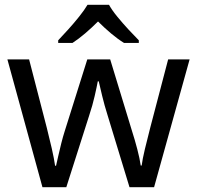

<svg xmlns="http://www.w3.org/2000/svg" viewBox="-20 -837 826 805"><path d="M431 -354Q418 -395 408.5 -434.5Q399 -474 394 -496H390Q386 -474 377 -434.5Q368 -395 354 -353L258 -52H158L11 -588H102L176 -302Q187 -259 197 -215Q207 -171 211 -142H215Q219 -159 224.5 -184Q230 -209 237 -236.5Q244 -264 251 -286L346 -588H442L534 -286Q545 -252 555.5 -212Q566 -172 570 -143H574Q577 -168 587.5 -212Q598 -256 610 -302L685 -588H775L626 -52H523ZM437 -817Q449 -795 471.5 -767.5Q494 -740 518.5 -713.5Q543 -687 562 -668V-657H500Q474 -673 446 -696.5Q418 -720 391 -747Q364 -720 337 -697Q310 -674 284 -657H224V-668Q243 -688 266.5 -714Q290 -740 312 -767.5Q334 -795 347 -817Z"/></svg>

Font: Noto Sans Tamil UI
Style: Regular
Weight: 400
Designer: Jelle Bosma - Monotype Design Team
Foundry: Monotype Imaging Inc.
Version: Version 2.004; ttfautohint (v1.8.4.7-5d5b)